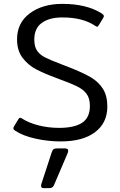

<svg xmlns="http://www.w3.org/2000/svg" viewBox="-20 -715 621 991"><path d="M59 -40Q49 -46 49 -53Q49 -56 52 -62L75 -100Q79 -107 84 -107Q89 -107 94 -103Q130 -80 180.5 -67.5Q231 -55 285 -55Q364 -55 404 -81.5Q444 -108 444 -168Q444 -206 428 -229Q412 -252 379 -268.5Q346 -285 272 -312Q207 -336 166 -357.5Q125 -379 96.5 -416.5Q68 -454 68 -512Q68 -597 133.5 -646Q199 -695 302 -695Q428 -695 506 -645Q516 -638 516 -632Q516 -628 513 -623L490 -585Q485 -577 481 -577Q478 -577 471 -582Q407 -625 302 -625Q235 -625 196 -597Q157 -569 157 -511Q157 -475 171 -454Q185 -433 211 -419.5Q237 -406 295 -384L336 -368Q408 -340 448 -316.5Q488 -293 511 -257Q534 -221 534 -165Q534 -81 471 -33Q408 15 293 15Q228 15 163 0.5Q98 -14 59 -40ZM192 244Q192 239 193 236L247 71Q251 59 256.5 55Q262 51 276 51H314Q332 51 332 62Q332 69 329 76L258 242Q254 250 248.5 253Q243 256 233 256H205Q192 256 192 244Z"/></svg>

Font: Mitr Light
Style: Regular
Weight: 300
Designer: Thanarat Vachiruckul
Foundry: Cadson Demak
Version: Version 1.002